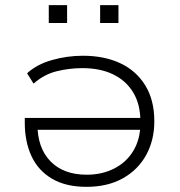

<svg xmlns="http://www.w3.org/2000/svg" viewBox="-20 -716 696 744"><path d="M315 8Q235 8 181.5 -23.5Q128 -55 102 -111Q76 -167 76 -241V-259H544V-213H100L125 -235Q125 -143 175.5 -91Q226 -39 316 -39Q376 -39 423.5 -63.5Q471 -88 497.5 -133Q524 -178 524 -238V-246Q524 -312 496 -358Q468 -404 418 -428Q368 -452 299 -452Q249 -452 200 -440Q151 -428 110 -392L85 -432Q123 -467 182 -483.5Q241 -500 301 -500Q384 -500 446 -471Q508 -442 543 -385Q578 -328 578 -246Q578 -173 546.5 -115.5Q515 -58 456 -25Q397 8 315 8ZM368 -627V-696H439V-627ZM169 -627V-696H240V-627Z"/></svg>

Font: Nunito Sans 7pt SemiExpanded ExtraLight
Style: Regular
Weight: 250
Width: 6
Designer: Vernon Adams
Foundry: Vernon Adams
Version: Version 3.101;gftools[0.9.27]